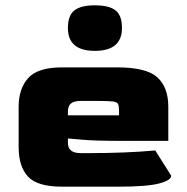

<svg xmlns="http://www.w3.org/2000/svg" viewBox="-20 -701 703 721"><path d="M50 -149V-300Q50 -368 86 -408Q122 -448 213 -448H420Q530 -448 571 -410.5Q612 -373 612 -300V-172H437Q334 -172 287.5 -176.5Q241 -181 235 -181V-166Q234 -126 283 -126H314Q453 -126 563 -136L623 -41Q623 -24 577.5 -12Q532 0 426 0H213Q120 0 85 -38Q50 -76 50 -149ZM427 -268V-282Q427 -304 423 -311Q419 -318 403.5 -320Q388 -322 341 -322H283Q258 -322 246.5 -312.5Q235 -303 235 -282V-268ZM235 -596Q235 -643 259.5 -662Q284 -681 336 -681Q390 -681 414 -662Q438 -643 438 -596Q438 -510 336 -510Q235 -510 235 -596Z"/></svg>

Font: Gold Bold
Style: Regular
Weight: 400
Designer: jaiki
Version: Version 1.000